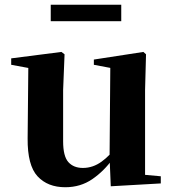

<svg xmlns="http://www.w3.org/2000/svg" viewBox="-20 -769 725 806"><path d="M254 17Q180 17 137.5 -29Q95 -75 96 -188L99 -501L130 -478L27 -497V-524L238 -551L251 -541L245 -391V-176Q245 -113 267 -88.5Q289 -64 328 -64Q370 -64 406.5 -90.5Q443 -117 471 -157L507 -103H454Q417 -51 367.5 -17Q318 17 254 17ZM445 13 440 -108V-111L443 -484L374 -497V-519L582 -551L593 -541L589 -391V-35L655 -29V1ZM193 -680V-749H489V-680Z"/></svg>

Font: Noto Serif TC ExtraBold
Style: Regular
Weight: 800
Designer: Ryoko NISHIZUKA 西塚涼子 (kana & ideographs); Frank Grießhammer (Latin, Greek & Cyrillic); Wenlong ZHANG 张文龙 (bopomofo); San
Foundry: Adobe
Version: Version 2.002-H1;hotconv 1.1.0;makeotfexe 2.6.0